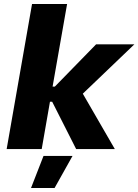

<svg xmlns="http://www.w3.org/2000/svg" viewBox="-20 -740 687 953"><path d="M187 0 228 -235H239L358 0H550L391 -275L647 -520H457L252 -310H241L313 -720H139L13 0ZM134 193H251L340 34H196Z"/></svg>

Font: Fixel Display 20240404 ExBold
Style: Italic
Weight: 800
Italic angle: -10°
Designer: AlfaBravo + MacPaw
Foundry: Kyrylo Tkachov, Marchela Mozhyna, Serhii Makarenko, Maria Weinstein, Zakhar Kryvoshyya
Version: Version 1.211;Glyphs 3.2 (3225)